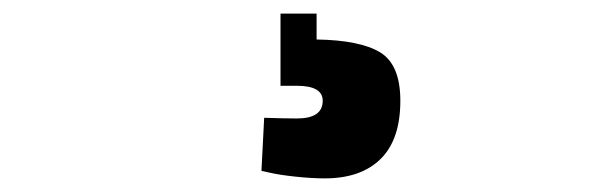

<svg xmlns="http://www.w3.org/2000/svg" viewBox="-20 -21 873 282"><path d="M568 127Q568 184 539 212.5Q510 241 457 241Q438 241 414.5 238.5Q391 236 378 233L364 230L368 152Q399 153 416 153Q454 153 454 127Q454 105 416 105H392V-1H445V37Q509 38 538.5 56Q568 74 568 127Z"/></svg>

Font: TypoPRO Titillium Text
Style: 999 wt
Weight: 900
Designer: Accademia di Belle Arti di Urbino and others
Foundry: Accademia di Belle Arti di Urbino and others.
Version: Version 25.000